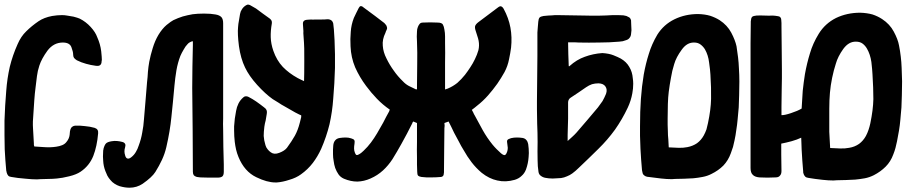

<svg xmlns="http://www.w3.org/2000/svg" viewBox="-21 -790 4037 855"><path d="M274.4 -157.2Q287.1 -171.9 289.1 -189.5Q290 -208 293 -214.8Q295.9 -222.7 300.8 -225.6Q305.7 -229.5 313.5 -230.5Q334 -231.4 356.4 -228.5Q379.9 -226.6 400.4 -220.7Q409.2 -217.8 413.1 -211.9Q417 -206.1 416 -196.3Q411.1 -138.7 394.5 -95.7Q377 -51.8 337.9 -25.4Q319.3 -12.7 287.1 -4.9Q255.9 2.9 232.4 4.9Q212.9 6.8 196.3 6.8Q179.7 6.8 159.2 7.8Q152.3 8.8 143.6 8.8Q122.1 8.8 93.8 5.9Q55.7 2.9 29.3 -2Q20.5 -2.9 15.6 -7.8Q10.7 -13.7 8.8 -21.5Q7.8 -23.4 7.8 -26.4Q6.8 -28.3 6.8 -30.3Q4.9 -53.7 2.9 -77.1Q1 -100.6 0 -125Q-1 -156.2 -1 -188.5Q-1 -201.2 -1 -213.9Q-1 -233.4 -1 -252.9Q0 -286.1 2 -319.3Q3.9 -352.5 6.8 -385.7Q10.7 -439.5 22.5 -492.2Q35.2 -543.9 57.6 -593.8Q72.3 -627.9 95.7 -650.4Q119.1 -673.8 150.4 -695.3Q174.8 -711.9 210.9 -718.8Q234.4 -722.7 254.9 -722.7Q266.6 -722.7 277.3 -720.7Q287.1 -719.7 306.6 -715.8Q325.2 -710.9 334 -707Q361.3 -693.4 382.8 -669.9Q404.3 -646.5 412.1 -624Q425.8 -593.8 429.7 -561.5Q432.6 -534.2 432.6 -522.5Q432.6 -520.5 431.6 -518.6Q431.6 -504.9 424.8 -500Q418.9 -495.1 405.3 -497.1Q382.8 -500 362.3 -505.9Q340.8 -511.7 321.3 -521.5Q313.5 -526.4 308.6 -532.2Q304.7 -538.1 304.7 -547.9Q304.7 -559.6 296.9 -580.1Q289.1 -600.6 258.8 -600.6Q217.8 -600.6 190.4 -564.5Q164.1 -528.3 154.3 -498Q146.5 -474.6 143.6 -451.2Q140.6 -426.8 137.7 -403.3Q133.8 -374 131.8 -344.7Q129.9 -315.4 127.9 -286.1Q124 -245.1 126 -218.8Q127 -192.4 129.9 -150.4Q129.9 -147.5 129.9 -144.5Q130.9 -141.6 131.8 -137.7Q131.8 -137.7 131.8 -137.7Q146.5 -136.7 175.8 -134.8Q204.1 -132.8 229.5 -136.7Q244.1 -138.7 255.9 -143.6Q267.6 -148.4 274.4 -157.2Z M814.5 -593.8Q804.7 -584 796.9 -569.3Q788.1 -554.7 782.2 -541Q770.5 -510.7 764.6 -476.6Q758.8 -441.4 755.9 -409.2Q749 -331.1 742.2 -268.6Q736.3 -207 719.7 -134.8Q712.9 -105.5 700.2 -78.1Q687.5 -50.8 670.9 -24.4Q656.2 -1 614.3 28.3Q587.9 45.9 555.7 45.9Q535.2 45.9 511.7 39.1Q500 35.2 489.3 28.3Q478.5 21.5 470.7 11.7Q462.9 2.9 457 -7.8Q452.1 -17.6 448.2 -28.3Q439.5 -50.8 438.5 -74.2Q437.5 -83 437.5 -92.8Q437.5 -106.4 438.5 -120.1Q438.5 -121.1 439.5 -123Q439.5 -124 439.5 -126Q444.3 -144.5 451.2 -151.4Q458 -158.2 476.6 -161.1Q488.3 -163.1 500 -162.1Q511.7 -161.1 522.5 -158.2Q532.2 -156.2 536.1 -149.4Q539.1 -143.6 536.1 -133.8Q533.2 -125 533.2 -116.2Q533.2 -107.4 536.1 -98.6Q539.1 -85.9 546.9 -84Q553.7 -82 563.5 -89.8Q576.2 -99.6 584 -113.3Q591.8 -126 596.7 -141.6Q607.4 -169.9 612.3 -199.2Q618.2 -228.5 620.1 -258.8Q624 -299.8 627 -340.8Q630.9 -382.8 633.8 -423.8Q636.7 -447.3 637.7 -469.7Q639.6 -492.2 643.6 -514.6Q649.4 -544.9 659.2 -576.2Q668.9 -608.4 684.6 -634.8Q701.2 -662.1 720.7 -678.7Q741.2 -695.3 751 -700.2Q771.5 -710 793 -716.8Q814.5 -722.7 836.9 -726.6Q858.4 -729.5 887.7 -729.5Q918 -729.5 938.5 -725.6Q956.1 -722.7 964.8 -713.9Q972.7 -705.1 972.7 -686.5Q972.7 -630.9 972.7 -575.2Q972.7 -519.5 972.7 -463.9Q972.7 -425.8 972.7 -387.7Q972.7 -350.6 972.7 -312.5Q972.7 -287.1 972.7 -262.7Q971.7 -238.3 972.7 -213.9Q972.7 -174.8 973.6 -135.7Q974.6 -96.7 975.6 -57.6Q975.6 -49.8 975.6 -42Q975.6 -34.2 975.6 -25.4Q975.6 -10.7 969.7 -4.9Q962.9 1 948.2 1Q933.6 1 910.2 1Q885.7 0 871.1 0Q867.2 0 863.3 -1Q859.4 -1 855.5 -2Q845.7 -4.9 841.8 -9.8Q837.9 -15.6 837.9 -25.4Q836.9 -118.2 836.9 -211.9Q835.9 -304.7 835 -398.4Q835 -446.3 835.9 -494.1Q836.9 -542 837.9 -589.8Q837.9 -593.8 837.9 -597.7Q837.9 -601.6 837.9 -606.4Q837.9 -606.4 837.9 -606.4Q830.1 -605.5 824.2 -601.6Q818.4 -598.6 814.5 -593.8Z M1193.4 -348.6Q1160.2 -372.1 1124 -412.1Q1087.9 -452.1 1070.3 -489.3Q1050.8 -529.3 1043 -585Q1036.1 -639.6 1039.1 -668.9Q1040 -683.6 1043 -698.2Q1044.9 -712.9 1047.9 -727.5Q1049.8 -739.3 1056.6 -749Q1062.5 -758.8 1073.2 -765.6Q1078.1 -768.6 1082 -769.5Q1083 -769.5 1083 -769.5Q1086.9 -769.5 1091.8 -767.6Q1098.6 -763.7 1105.5 -759.8Q1112.3 -755.9 1119.1 -752Q1134.8 -740.2 1149.4 -729.5Q1165 -717.8 1180.7 -707Q1186.5 -702.1 1188.5 -697.3Q1190.4 -692.4 1189.5 -685.5Q1183.6 -652.3 1184.6 -624Q1185.5 -594.7 1196.3 -563.5Q1210.9 -521.5 1238.3 -492.2Q1265.6 -463.9 1304.7 -442.4Q1311.5 -439.5 1318.4 -435.5Q1325.2 -432.6 1333 -428.7Q1334 -457 1334 -517.6Q1335 -577.1 1331.1 -623Q1329.1 -646.5 1330.1 -651.4Q1330.1 -656.2 1328.1 -680.7Q1327.1 -692.4 1332 -696.3Q1335.9 -701.2 1347.7 -702.1Q1356.4 -703.1 1364.3 -703.1Q1373 -702.1 1381.8 -703.1Q1388.7 -703.1 1408.2 -703.1Q1427.7 -703.1 1434.6 -704.1Q1445.3 -705.1 1453.1 -700.2Q1460 -696.3 1462.9 -685.5Q1462.9 -682.6 1465.8 -659.2Q1467.8 -636.7 1468.8 -611.3Q1469.7 -580.1 1470.7 -548.8Q1470.7 -536.1 1470.7 -523.4Q1470.7 -505.9 1470.7 -487.3Q1469.7 -453.1 1467.8 -418.9Q1465.8 -384.8 1462.9 -350.6Q1459 -293 1446.3 -236.3Q1432.6 -180.7 1409.2 -127Q1393.6 -92.8 1372.1 -64.5Q1349.6 -35.2 1319.3 -13.7Q1297.9 2 1267.6 10.7Q1238.3 20.5 1211.9 22.5Q1208 22.5 1205.1 22.5Q1168 22.5 1120.1 -1Q1067.4 -26.4 1041 -90.8Q1034.2 -107.4 1030.3 -124Q1026.4 -141.6 1024.4 -158.2Q1021.5 -183.6 1021.5 -209Q1021.5 -217.8 1021.5 -227.5Q1023.4 -261.7 1030.3 -295.9Q1033.2 -313.5 1041 -329.1Q1048.8 -344.7 1062.5 -356.4Q1067.4 -361.3 1074.2 -361.3Q1080.1 -361.3 1085.9 -358.4Q1093.8 -354.5 1103.5 -348.6Q1113.3 -341.8 1120.1 -337.9Q1128.9 -331.1 1137.7 -325.2Q1146.5 -318.4 1154.3 -312.5Q1163.1 -306.6 1166 -299.8Q1168.9 -292 1167 -283.2Q1165 -268.6 1162.1 -253.9Q1158.2 -240.2 1156.2 -225.6Q1153.3 -202.1 1153.3 -184.6Q1154.3 -166 1161.1 -143.6Q1164.1 -132.8 1170.9 -125Q1176.8 -117.2 1185.5 -111.3Q1200.2 -100.6 1222.7 -109.4Q1246.1 -118.2 1256.8 -131.8Q1278.3 -161.1 1292 -185.5Q1305.7 -210 1314.5 -245.1Q1316.4 -251 1317.4 -256.8Q1318.4 -262.7 1320.3 -268.6Q1320.3 -269.5 1320.3 -271.5Q1320.3 -273.4 1320.3 -275.4Q1320.3 -276.4 1320.3 -276.4Q1316.4 -277.3 1293.9 -289.1Q1272.5 -300.8 1246.1 -316.4Q1231.4 -324.2 1218.8 -333Q1205.1 -340.8 1193.4 -348.6Z M1609.4 -407.2Q1580.1 -446.3 1560.5 -490.2Q1542 -534.2 1540 -584Q1538.1 -616.2 1541 -648.4Q1543 -679.7 1554.7 -710Q1559.6 -720.7 1565.4 -732.4Q1570.3 -743.2 1576.2 -753.9Q1580.1 -761.7 1585 -762.7Q1585.9 -762.7 1586.9 -762.7Q1591.8 -762.7 1596.7 -757.8Q1610.4 -748 1623 -738.3Q1636.7 -728.5 1649.4 -718.8Q1658.2 -711.9 1666 -706.1Q1674.8 -700.2 1682.6 -693.4Q1686.5 -690.4 1690.4 -687.5Q1693.4 -684.6 1696.3 -680.7Q1701.2 -675.8 1702.1 -668.9Q1704.1 -663.1 1700.2 -655.3Q1698.2 -653.3 1697.3 -649.4Q1696.3 -646.5 1695.3 -643.6Q1680.7 -614.3 1683.6 -585.9Q1685.5 -557.6 1700.2 -529.3Q1713.9 -501 1732.4 -475.6Q1750 -450.2 1773.4 -427.7Q1785.2 -415 1799.8 -407.2Q1814.5 -399.4 1830.1 -392.6Q1831.1 -391.6 1832 -391.6Q1833 -392.6 1835.9 -392.6Q1835.9 -396.5 1835.9 -400.4Q1835.9 -404.3 1835.9 -408.2Q1835.9 -457 1836.9 -505.9Q1837.9 -555.7 1835.9 -604.5Q1835 -615.2 1835 -627Q1835 -638.7 1835.9 -650.4Q1835.9 -655.3 1836.9 -660.2Q1837.9 -665 1839.8 -669.9Q1842.8 -677.7 1847.7 -683.6Q1852.5 -689.5 1862.3 -689.5Q1877 -690.4 1894.5 -690.4Q1912.1 -689.5 1926.8 -689.5Q1946.3 -689.5 1951.2 -680.7Q1956.1 -671.9 1958 -658.2Q1960.9 -643.6 1960.9 -627.9Q1960.9 -612.3 1960.9 -597.7Q1961.9 -554.7 1960.9 -510.7Q1960.9 -467.8 1960.9 -424.8Q1960.9 -417 1960.9 -408.2Q1960.9 -400.4 1960.9 -391.6Q1964.8 -392.6 1966.8 -393.6Q1969.7 -394.5 1972.7 -395.5Q1996.1 -405.3 2015.6 -420.9Q2034.2 -437.5 2049.8 -457Q2062.5 -473.6 2073.2 -490.2Q2085 -507.8 2093.8 -526.4Q2103.5 -545.9 2109.4 -566.4Q2114.3 -586.9 2110.4 -608.4Q2108.4 -619.1 2104.5 -629.9Q2101.6 -640.6 2097.7 -651.4Q2092.8 -665 2094.7 -673.8Q2097.7 -682.6 2109.4 -691.4Q2130.9 -708 2152.3 -723.6Q2173.8 -740.2 2195.3 -755.9Q2205.1 -763.7 2210 -761.7Q2215.8 -760.7 2221.7 -751Q2244.1 -710 2252 -667Q2259.8 -624 2254.9 -578.1Q2252.9 -565.4 2251 -552.7Q2249 -540 2246.1 -527.3Q2240.2 -496.1 2225.6 -468.8Q2210.9 -442.4 2193.4 -417Q2173.8 -389.6 2152.3 -365.2Q2129.9 -339.8 2103.5 -319.3Q2097.7 -314.5 2092.8 -310.5Q2086.9 -305.7 2080.1 -300.8Q2084 -294.9 2086.9 -288.1Q2088.9 -282.2 2092.8 -276.4Q2110.4 -243.2 2128.9 -210Q2147.5 -176.8 2171.9 -146.5Q2180.7 -135.7 2190.4 -126Q2200.2 -116.2 2210 -107.4Q2221.7 -97.7 2227.5 -99.6Q2233.4 -101.6 2238.3 -117.2Q2240.2 -125 2240.2 -131.8Q2239.3 -139.6 2238.3 -147.5Q2235.4 -161.1 2238.3 -166Q2241.2 -170.9 2254.9 -174.8Q2267.6 -177.7 2280.3 -177.7Q2293 -177.7 2305.7 -175.8Q2317.4 -173.8 2323.2 -166Q2329.1 -159.2 2331.1 -148.4Q2334 -127.9 2334 -108.4Q2334 -99.6 2333 -90.8Q2331.1 -62.5 2321.3 -35.2Q2314.5 -17.6 2301.8 -6.8Q2290 4.9 2271.5 10.7Q2230.5 22.5 2193.4 13.7Q2157.2 5.9 2124 -20.5Q2098.6 -42 2079.1 -67.4Q2059.6 -92.8 2043.9 -121.1Q2032.2 -139.6 2022.5 -159.2Q2011.7 -179.7 2001 -199.2Q1995.1 -210.9 1989.3 -223.6Q1983.4 -236.3 1976.6 -249Q1972.7 -247.1 1968.8 -246.1Q1963.9 -244.1 1958 -242.2Q1958 -236.3 1959 -230.5Q1959 -224.6 1958 -218.8Q1958 -171.9 1957 -125Q1956.1 -77.1 1956.1 -30.3Q1956.1 -26.4 1956.1 -22.5Q1956.1 -19.5 1955.1 -15.6Q1955.1 -9.8 1952.1 -6.8Q1949.2 -2.9 1943.4 -2Q1920.9 0 1900.4 0Q1878.9 1 1855.5 -2Q1844.7 -3.9 1840.8 -7.8Q1836.9 -12.7 1836.9 -25.4Q1835.9 -41 1835.9 -56.6Q1835.9 -72.3 1835.9 -87.9Q1835 -123 1835.9 -158.2Q1835.9 -193.4 1835.9 -228.5Q1835.9 -231.4 1835.9 -235.4Q1835.9 -238.3 1835.9 -242.2Q1830.1 -244.1 1819.3 -249Q1818.4 -247.1 1816.4 -245.1Q1815.4 -242.2 1814.5 -240.2Q1802.7 -217.8 1791 -194.3Q1778.3 -171.9 1766.6 -149.4Q1756.8 -131.8 1747.1 -115.2Q1737.3 -97.7 1726.6 -81.1Q1708 -52.7 1684.6 -31.2Q1660.2 -8.8 1628.9 4.9Q1600.6 17.6 1570.3 18.6Q1541 18.6 1510.7 5.9Q1495.1 -1 1486.3 -13.7Q1477.5 -26.4 1471.7 -42Q1466.8 -56.6 1464.8 -73.2Q1461.9 -87.9 1461.9 -103.5Q1461.9 -104.5 1461.9 -105.5Q1461.9 -114.3 1461.9 -123Q1462.9 -131.8 1462.9 -140.6Q1463.9 -156.2 1471.7 -165Q1478.5 -173.8 1493.2 -175.8Q1505.9 -177.7 1518.6 -177.7Q1531.2 -177.7 1543 -173.8Q1553.7 -170.9 1556.6 -166Q1559.6 -161.1 1557.6 -149.4Q1555.7 -139.6 1555.7 -128.9Q1555.7 -119.1 1559.6 -109.4Q1562.5 -101.6 1566.4 -99.6Q1570.3 -98.6 1577.1 -102.5Q1583 -105.5 1588.9 -110.4Q1593.8 -114.3 1598.6 -119.1Q1616.2 -135.7 1630.9 -155.3Q1645.5 -174.8 1658.2 -196.3Q1671.9 -219.7 1685.5 -244.1Q1698.2 -269.5 1711.9 -293.9Q1712.9 -294.9 1712.9 -296.9Q1713.9 -298.8 1714.8 -301.8Q1714.8 -301.8 1714.8 -301.8Q1683.6 -323.2 1657.2 -350.6Q1631.8 -377 1609.4 -407.2Z M2511.7 -495.1Q2512.7 -495.1 2514.6 -495.1Q2515.6 -495.1 2515.6 -496.1Q2546.9 -524.4 2583 -537.1Q2620.1 -550.8 2661.1 -553.7Q2691.4 -551.8 2710.9 -543.9Q2730.5 -536.1 2743.2 -529.3Q2768.6 -514.6 2781.2 -492.2Q2794.9 -469.7 2796.9 -441.4Q2798.8 -429.7 2798.8 -417Q2798.8 -395.5 2794.9 -375Q2789.1 -341.8 2774.4 -310.5Q2750 -258.8 2717.8 -212.9Q2684.6 -167 2643.6 -127Q2622.1 -105.5 2599.6 -84Q2578.1 -63.5 2555.7 -42Q2548.8 -36.1 2542 -29.3Q2535.2 -23.4 2527.3 -17.6Q2516.6 -9.8 2503.9 -4.9Q2491.2 1 2477.5 2.9Q2460 3.9 2442.4 4.9Q2440.4 4.9 2438.5 4.9Q2422.9 4.9 2408.2 2Q2396.5 0 2387.7 -6.8Q2378.9 -12.7 2377 -24.4Q2375 -38.1 2374 -49.8Q2373 -62.5 2373 -76.2Q2372.1 -116.2 2373 -157.2Q2373 -198.2 2371.1 -239.3Q2370.1 -270.5 2370.1 -302.7Q2370.1 -321.3 2370.1 -338.9Q2371.1 -388.7 2371.1 -438.5Q2372.1 -490.2 2372.1 -542Q2372.1 -593.8 2372.1 -645.5Q2373 -659.2 2374 -669.9Q2375 -679.7 2376 -693.4Q2377 -706.1 2381.8 -711.9Q2386.7 -716.8 2399.4 -718.8Q2411.1 -719.7 2419.9 -720.7Q2427.7 -721.7 2439.5 -721.7Q2445.3 -722.7 2450.2 -722.7Q2456.1 -722.7 2460.9 -722.7Q2521.5 -721.7 2585 -720.7Q2647.5 -718.8 2708 -722.7Q2716.8 -722.7 2726.6 -722.7Q2728.5 -722.7 2731.4 -722.7Q2743.2 -722.7 2754.9 -721.7Q2761.7 -720.7 2768.6 -718.8Q2775.4 -715.8 2780.3 -712.9Q2784.2 -710.9 2786.1 -707Q2788.1 -704.1 2789.1 -700.2Q2790 -685.5 2790 -677.7Q2790 -668.9 2791 -655.3Q2791 -650.4 2790 -646.5Q2790 -641.6 2789.1 -637.7Q2788.1 -627.9 2782.2 -621.1Q2777.3 -614.3 2767.6 -611.3Q2759.8 -608.4 2752 -606.4Q2744.1 -605.5 2736.3 -604.5Q2692.4 -600.6 2646.5 -600.6Q2601.6 -599.6 2556.6 -600.6Q2546.9 -601.6 2537.1 -601.6Q2527.3 -601.6 2517.6 -601.6Q2515.6 -601.6 2513.7 -601.6Q2511.7 -601.6 2508.8 -601.6Q2508.8 -600.6 2508.8 -600.6Q2509.8 -574.2 2509.8 -547.9Q2510.7 -521.5 2511.7 -495.1ZM2545.9 -199.2Q2570.3 -226.6 2593.8 -254.9Q2618.2 -283.2 2641.6 -311.5Q2652.3 -325.2 2662.1 -339.8Q2670.9 -355.5 2677.7 -372.1Q2684.6 -391.6 2674.8 -405.3Q2666 -418 2644.5 -418.9Q2628.9 -418.9 2615.2 -415Q2601.6 -410.2 2588.9 -401.4Q2571.3 -389.6 2554.7 -377.9Q2537.1 -366.2 2519.5 -354.5Q2513.7 -350.6 2511.7 -345.7Q2508.8 -340.8 2508.8 -334Q2508.8 -297.9 2508.8 -261.7Q2507.8 -225.6 2506.8 -189.5Q2506.8 -183.6 2506.8 -176.8Q2506.8 -169.9 2506.8 -161.1Q2506.8 -161.1 2506.8 -162.1Q2517.6 -171.9 2527.3 -180.7Q2537.1 -189.5 2545.9 -199.2Z M2845.7 -458Q2854.5 -506.8 2868.2 -549.8Q2880.9 -592.8 2906.2 -635.7Q2934.6 -680.7 2982.4 -704.1Q3030.3 -727.5 3087.9 -727.5Q3118.2 -726.6 3141.6 -719.7Q3165 -711.9 3183.6 -700.2Q3217.8 -677.7 3235.4 -644.5Q3252.9 -611.3 3258.8 -584Q3262.7 -560.5 3265.6 -535.2Q3268.6 -510.7 3269.5 -486.3Q3271.5 -456.1 3271.5 -426.8Q3271.5 -396.5 3270.5 -366.2Q3269.5 -338.9 3268.6 -311.5Q3266.6 -285.2 3263.7 -257.8Q3261.7 -234.4 3257.8 -210.9Q3254.9 -187.5 3250 -165Q3247.1 -150.4 3243.2 -135.7Q3238.3 -121.1 3233.4 -107.4Q3221.7 -75.2 3200.2 -52.7Q3177.7 -30.3 3147.5 -15.6Q3128.9 -5.9 3107.4 -2Q3086.9 2 3066.4 3.9Q3045.9 4.9 3025.4 5.9Q3004.9 5.9 2985.4 6.8Q2977.5 7.8 2970.7 7.8Q2948.2 7.8 2922.9 4.9Q2886.7 1 2860.4 -2.9Q2851.6 -4.9 2846.7 -9.8Q2840.8 -14.6 2839.8 -23.4Q2838.9 -25.4 2838.9 -27.3Q2837.9 -30.3 2837.9 -32.2Q2835.9 -55.7 2834 -80.1Q2832 -103.5 2831.1 -127Q2830.1 -157.2 2829.1 -184.6Q2829.1 -209 2829.1 -223.6Q2829.1 -225.6 2829.1 -227.5Q2829.1 -294.9 2833 -349.6Q2836.9 -405.3 2845.7 -458ZM3040 -134.8Q3064.5 -139.6 3083 -152.3Q3101.6 -166 3113.3 -187.5Q3120.1 -200.2 3125 -213.9Q3128.9 -228.5 3131.8 -242.2Q3144.5 -301.8 3145.5 -349.6Q3146.5 -396.5 3142.6 -458Q3141.6 -477.5 3136.7 -511.7Q3132.8 -544.9 3118.2 -570.3Q3110.4 -583 3098.6 -591.8Q3086.9 -600.6 3070.3 -600.6Q3038.1 -601.6 3014.6 -568.4Q2990.2 -535.2 2981.4 -504.9Q2971.7 -474.6 2966.8 -443.4Q2960.9 -412.1 2957 -380.9Q2954.1 -358.4 2953.1 -327.1Q2952.1 -295.9 2952.1 -262.7Q2952.1 -242.2 2952.1 -234.4Q2952.1 -225.6 2953.1 -205.1Q2953.1 -187.5 2955.1 -169.9Q2956.1 -152.3 2957 -133.8Q2979.5 -132.8 3000 -131.8Q3020.5 -130.9 3040 -134.8Z M3994.1 -488.3Q3994.1 -488.3 3994.1 -488.3Q3995.1 -458 3996.1 -427.7Q3996.1 -396.5 3995.1 -366.2Q3994.1 -338.9 3993.2 -311.5Q3991.2 -283.2 3988.3 -255.9Q3986.3 -232.4 3982.4 -209Q3978.5 -184.6 3973.6 -161.1Q3970.7 -146.5 3966.8 -131.8Q3962.9 -117.2 3957 -102.5Q3945.3 -70.3 3922.9 -47.9Q3900.4 -25.4 3870.1 -9.8Q3850.6 0 3830.1 3.9Q3808.6 7.8 3787.1 9.8Q3766.6 10.7 3746.1 11.7Q3725.6 11.7 3705.1 12.7Q3698.2 13.7 3690.4 13.7Q3668 13.7 3641.6 10.7Q3605.5 6.8 3578.1 2Q3569.3 1 3564.5 -3.9Q3558.6 -9.8 3556.6 -18.6Q3556.6 -20.5 3555.7 -22.5Q3555.7 -24.4 3555.7 -26.4Q3553.7 -50.8 3551.8 -75.2Q3549.8 -99.6 3548.8 -124Q3547.9 -137.7 3547.9 -150.4Q3546.9 -164.1 3546.9 -176.8Q3528.3 -168 3503.9 -161.1Q3478.5 -154.3 3458 -150.4Q3458 -147.5 3458 -101.6Q3458 -55.7 3459 -28.3Q3459 -14.6 3452.1 -7.8Q3446.3 0 3432.6 0Q3415 1 3396.5 1Q3378.9 1 3360.4 0Q3339.8 -2 3331.1 -11.7Q3321.3 -20.5 3321.3 -42Q3321.3 -52.7 3321.3 -77.1Q3321.3 -100.6 3321.3 -131.8Q3321.3 -176.8 3321.3 -225.6Q3321.3 -273.4 3321.3 -297.9Q3321.3 -318.4 3321.3 -360.4Q3321.3 -403.3 3321.3 -452.1Q3321.3 -526.4 3321.3 -597.7Q3322.3 -668 3322.3 -687.5Q3322.3 -689.5 3322.3 -691.4Q3322.3 -693.4 3322.3 -694.3Q3323.2 -709 3328.1 -714.8Q3334 -719.7 3347.7 -720.7Q3363.3 -721.7 3383.8 -720.7Q3404.3 -719.7 3419.9 -720.7Q3425.8 -720.7 3431.6 -719.7Q3438.5 -718.8 3444.3 -717.8Q3451.2 -716.8 3454.1 -712.9Q3458 -708 3458 -702.1Q3459 -695.3 3459 -687.5Q3459 -680.7 3459 -673.8Q3460 -626 3460 -576.2Q3460 -527.3 3460.9 -478.5Q3460.9 -465.8 3460.9 -441.4Q3460 -418 3460 -390.6Q3460 -349.6 3459 -314.5Q3459 -278.3 3459 -277.3Q3471.7 -276.4 3501 -286.1Q3531.2 -295.9 3548.8 -306.6Q3550.8 -348.6 3553.7 -385.7Q3557.6 -422.9 3563.5 -460Q3572.3 -508.8 3585.9 -552.7Q3598.6 -596.7 3625 -639.6Q3653.3 -685.5 3702.1 -710Q3751 -733.4 3809.6 -733.4Q3839.8 -732.4 3864.3 -725.6Q3887.7 -717.8 3907.2 -705.1Q3941.4 -682.6 3959 -649.4Q3977.5 -615.2 3982.4 -587.9Q3987.3 -563.5 3990.2 -538.1Q3993.2 -513.7 3994.1 -488.3ZM3854.5 -240.2Q3854.5 -240.2 3854.5 -240.2Q3867.2 -300.8 3868.2 -348.6Q3868.2 -397.5 3864.3 -459Q3863.3 -479.5 3859.4 -513.7Q3854.5 -547.9 3839.8 -573.2Q3832 -586.9 3820.3 -595.7Q3808.6 -604.5 3791 -604.5Q3758.8 -605.5 3734.4 -572.3Q3710 -538.1 3701.2 -506.8Q3691.4 -476.6 3684.6 -443.4Q3677.7 -410.2 3674.8 -377Q3671.9 -343.8 3671.9 -305.7Q3671.9 -268.6 3671.9 -261.7Q3671.9 -241.2 3671.9 -232.4Q3671.9 -223.6 3671.9 -203.1Q3672.9 -185.5 3673.8 -167Q3674.8 -149.4 3675.8 -130.9Q3699.2 -129.9 3719.7 -128.9Q3741.2 -127.9 3760.7 -131.8Q3785.2 -135.7 3804.7 -149.4Q3823.2 -163.1 3835 -184.6Q3841.8 -197.3 3846.7 -211.9Q3851.6 -226.6 3854.5 -240.2Z"/></svg>

Font: KARPATY Font
Style: Regular
Weight: 400
Designer: Inna Sieryk
Version: Version 1.1